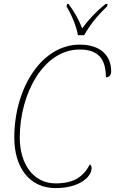

<svg xmlns="http://www.w3.org/2000/svg" viewBox="-20 -951 588 981"><path d="M378 -771H410C436 -818 473 -867 527 -918L530 -931H520C466 -888 429 -846 400 -806C382 -851 362 -888 330 -931H323L320 -918C345 -877 371 -816 378 -771ZM264 10C387 10 448 -48 448 -92C448 -103 444 -108 439 -111C406 -47 356 -14 264 -14C149 -14 81 -115 81 -248C81 -472 202 -698 387 -698C482 -698 521 -650 521 -556C539 -556 548 -568 548 -587C548 -670 490 -723 388 -723C190 -723 53 -497 53 -248C53 -101 126 10 264 10Z"/></svg>

Font: Noto Serif SemiCondensed Thin
Style: Italic
Weight: 100
Width: 4
Italic angle: -12°
Designer: Monotype Design Team
Foundry: Monotype Imaging Inc.
Version: Version 2.013